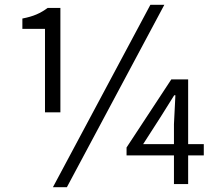

<svg xmlns="http://www.w3.org/2000/svg" viewBox="-20 -765 906 798"><path d="M231 -298V-732H178C148 -710 120 -697 73 -688V-645H167V-298ZM605 -745 200 13H258L663 -745ZM575 -166 647 -278 704 -369H709L703 -249V-166ZM827 -166H762V-435H692L506 -152V-119H703V0H762V-119H827Z"/></svg>

Font: Genne Gothic Normal
Style: Regular
Weight: 350
Designer: Ryoko NISHIZUKA (kana & ideographs); Paul D. Hunt (Latin, Greek & Cyrillic); Wenlong ZHANG (bopomofo); Sandoll Communica
Foundry: Adobe Systems Incorporated
Version: Version 1.004;PS 1.004;hotconv 16.6.51;makeotf.lib2.5.65220